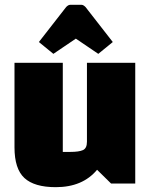

<svg xmlns="http://www.w3.org/2000/svg" viewBox="-20 -760 630 795"><path d="M240 -500V-131H271Q307 -131 323.5 -138.5Q340 -146 340 -173V-500H540V0H440L382 -57Q322 15 211 15Q122 15 81 -23Q40 -61 40 -150V-500ZM270 -740H318Q325 -740 334 -731L447 -586L387 -537L294 -600L201 -537L141 -586L254 -731Q263 -740 270 -740Z"/></svg>

Font: Myanmar Thuriya
Style: Regular
Weight: 400
Designer: Danh Hong
Foundry: Google Inc.
Version: Version 2.00 November 23, 2015